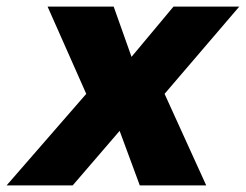

<svg xmlns="http://www.w3.org/2000/svg" viewBox="-71 -561 744 581"><path d="M273 -541 327 -389 454 -541H653L427 -277L553 0H352L291 -165L149 0H-51L190 -277L73 -541Z"/></svg>

Font: Gontserrat
Style: Bold Italic
Weight: 700
Italic angle: -11.3°
Designer: Julieta Ulanovsky
Foundry: Julieta Ulanovsky
Version: Version 6.001